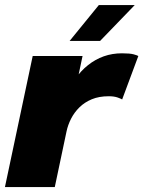

<svg xmlns="http://www.w3.org/2000/svg" viewBox="-26 -758 580 778"><path d="M-6 0 106.5 -531H308.5L267 -334.5L238 -361.5Q254.5 -404 278 -437.5Q301.5 -471 330.8 -494.2Q360 -517.5 394.5 -529.8Q429 -542 468 -542Q500.5 -542 515.8 -537.8Q531 -533.5 534.5 -531L469 -355Q465.5 -357.5 451 -362.8Q436.5 -368 414.5 -368Q375.5 -368 346 -355.8Q316.5 -343.5 295.8 -323Q275 -302.5 262 -277Q249 -251.5 243.5 -225L196 0ZM256 -592 374.5 -737.5H520L379.5 -592Z"/></svg>

Font: Epilogue Black
Style: Italic
Weight: 900
Italic angle: -12°
Designer: Tyler Finck
Foundry: Etcetera Type Co
Version: Version 2.111